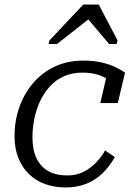

<svg xmlns="http://www.w3.org/2000/svg" viewBox="-20 -814 587 846"><path d="M276 -41Q318 -41 349.5 -57.5Q381 -74 404.5 -99Q428 -124 443 -151L486 -122Q462 -79 429.5 -48.5Q397 -18 357 -3Q317 12 270 12Q220 12 178.5 -3Q137 -18 107 -47.5Q77 -77 60.5 -119Q44 -161 44 -214Q44 -281 65 -341Q86 -401 125.5 -447.5Q165 -494 221 -520.5Q277 -547 347 -547Q393 -547 429 -538.5Q465 -530 490 -517.5Q515 -505 531 -494L499 -360H422L451 -485Q463 -482 471 -476Q479 -470 483 -462Q487 -454 488 -446.5Q489 -439 487 -432Q476 -449 456.5 -463Q437 -477 408.5 -485.5Q380 -494 343 -494Q298 -494 262 -478Q226 -462 200 -433.5Q174 -405 157 -369Q140 -333 131.5 -291.5Q123 -250 123 -208Q123 -154 141 -116.5Q159 -79 193 -60Q227 -41 276 -41ZM415 -794H347L198 -636L194 -620H231L389 -744L348 -753L461 -620H494L498 -636Z"/></svg>

Font: Roboto Serif 20pt Light
Style: Italic
Weight: 300
Italic angle: -10°
Version: Version 1.007